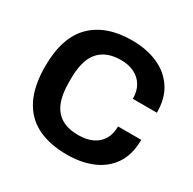

<svg xmlns="http://www.w3.org/2000/svg" viewBox="-156 -861 1044 1036"><g transform="rotate(30 366.5 -343.0)"><path d="M383.2 12Q275.6 12 200 -25.7Q124.4 -63.3 84.7 -142Q45 -220.7 45 -343.2Q45 -523.1 133.5 -610.8Q222.1 -698.4 383.2 -698.4Q471.5 -698.4 541.3 -668.5Q611.1 -638.5 651.7 -578.3Q692.3 -518.2 692.3 -426.9H542.3Q542.3 -474.7 522.5 -508Q502.6 -541.3 467.1 -558.9Q431.6 -576.5 384.6 -576.5Q321.1 -576.5 279.7 -551.4Q238.3 -526.3 218.7 -477.8Q199 -429.3 199 -358.8V-327.7Q199 -256.4 218.8 -207.9Q238.5 -159.3 279.4 -134.7Q320.3 -110 384.1 -110Q434.4 -110 471.1 -126.9Q507.8 -143.9 527.8 -177.1Q547.8 -210.3 547.8 -257.9H692.3Q692.3 -167 652.5 -107.1Q612.7 -47.2 543 -17.6Q473.3 12 383.2 12Z"/></g></svg>

Font: Archivo SemiBold
Style: Regular
Weight: 600
Designer: Hector Gatti
Foundry: Omnibus-Type
Version: Version 2.001